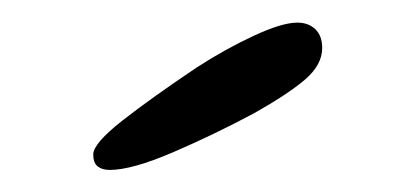

<svg xmlns="http://www.w3.org/2000/svg" viewBox="-20 -626 366 174"><path d="M79.5 -472Q72.5 -472 68.5 -475.2Q64.5 -478.5 64.5 -486Q64.5 -496 91 -516.8Q117.5 -537.5 158.5 -565Q184 -581.5 209.8 -593.5Q235.5 -605.5 249.5 -605.5Q259.5 -605.5 265.8 -599.5Q272 -593.5 272 -582.5Q272 -567.5 256.8 -554.2Q241.5 -541 210.5 -523.5Q174 -504 136.8 -488Q99.5 -472 79.5 -472Z"/></svg>

Font: Gluten ExtraLight
Style: Regular
Weight: 250
Designer: Tyler Finck
Foundry: Etcetera Type Company
Version: Version 1.300